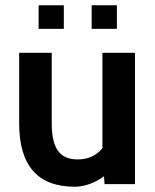

<svg xmlns="http://www.w3.org/2000/svg" viewBox="-20 -701 592 731"><path d="M127 -681H223V-591H127ZM329 -681H425V-591H329ZM370 -136.5V-500H494V0H378L376 -30Q353 -12.5 323 -1.2Q293 10 265 10Q53 10 53 -231V-500H177V-231Q177 -160.5 200.5 -127.2Q224 -94 276 -94Q334.5 -94 370 -136.5Z"/></svg>

Font: Cabin
Style: Bold
Weight: 700
Designer: Pablo Impallari
Foundry: Pablo Impallari. http://www.impallari.com Igino Marini. http://www.ikern.com
Version: Version 3.001;hotconv 1.0.109;makeotfexe 2.5.65596